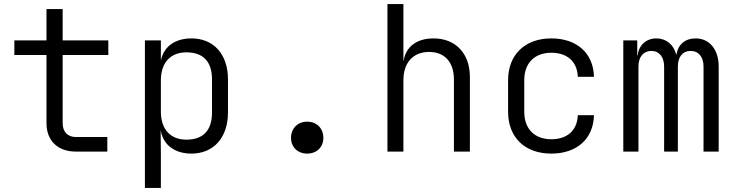

<svg xmlns="http://www.w3.org/2000/svg" viewBox="-20 -750 3640 950"><path d="M355 0H511V-72H355C315 -72 290 -98 290 -140V-478H516V-550H290V-705H210V-550H51V-478H210V-140C210 -54 266 0 355 0Z M697 180H776V15L775 -102H776C788 -33 845 10 927 10C1037 10 1108 -69 1108 -194V-357C1108 -482 1037 -560 927 -560C845 -560 789 -518 776 -450V-550H697ZM902 -59C824 -59 776 -110 776 -197V-353C776 -440 824 -491 902 -491C982 -491 1029 -449 1029 -357V-194C1029 -101 982 -59 902 -59Z M1500 10C1547 10 1580 -22 1580 -68C1580 -115 1547 -148 1500 -148C1453 -148 1420 -115 1420 -68C1420 -22 1453 10 1500 10Z M1897 0H1976V-353C1976 -441 2025 -493 2103 -493C2179 -493 2226 -444 2226 -356V0H2305V-369C2305 -486 2234 -560 2125 -560C2042 -560 1988 -519 1977 -449H1976V-730H1897Z M2708 10C2834 10 2916 -63 2919 -180H2839C2836 -105 2787 -61 2708 -61C2626 -61 2574 -111 2574 -197V-353C2574 -439 2626 -489 2708 -489C2787 -489 2836 -445 2839 -370H2919C2916 -487 2834 -560 2708 -560C2579 -560 2494 -481 2494 -353V-197C2494 -69 2578 10 2708 10Z M3064 0H3139V-421C3139 -469 3164 -498 3203 -498C3242 -498 3266 -468 3266 -421V0H3334V-421C3334 -469 3358 -498 3397 -498C3437 -498 3461 -468 3461 -421V0H3536V-421C3536 -504 3491 -560 3422 -560C3370 -560 3335 -530 3327 -480H3326C3313 -529 3277 -560 3228 -560C3177 -560 3141 -527 3135 -476H3133V-550H3064Z"/></svg>

Font: JetBrains Mono Light
Style: Regular
Weight: 336
Monospace: yes
Designer: Philipp Nurullin, Konstantin Bulenkov
Foundry: JetBrains
Version: Version 2.305